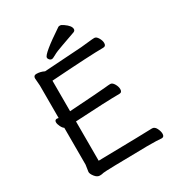

<svg xmlns="http://www.w3.org/2000/svg" viewBox="-210 -1012 1058 1155"><g transform="rotate(-30 319.0 -435.0)"><path d="M142 16Q124 16 108.5 -3.5Q93 -23 93 -37L100 -84V-340Q90 -346 81.5 -363.5Q73 -381 73 -393Q73 -410 89 -410L100 -408V-634L96 -685Q96 -705 116 -705Q144 -705 170 -692Q265 -699 430 -709Q462 -712 488 -715Q514 -718 526 -718Q540 -718 551.5 -698.5Q563 -679 563 -662Q563 -640 544 -640Q456 -640 180 -621V-409Q397 -423 433 -427Q459 -430 471 -430Q485 -430 496.5 -410.5Q508 -391 508 -373Q508 -351 489 -351Q404 -351 180 -338V-65Q523 -71 555 -73Q573 -73 583.5 -52Q594 -31 594 -14Q594 8 576 8Q552 5 473 5Q179 9 168 12.5Q157 16 142 16ZM220 -758Q220 -782 373 -884Q377 -886 385 -886Q394 -886 409 -875Q447 -849 447 -826Q447 -815 436 -810Q387 -792 339 -775.5Q291 -759 270.5 -747Q250 -735 242 -735Q234 -735 227 -742Q220 -749 220 -758Z"/></g></svg>

Font: LXGW WenKai TC
Style: Bold
Weight: 700
Designer: LXGW / Fontworks Inc.
Foundry: LXGW / Fontworks Inc.
Version: Version 1.330;April 28, 2024